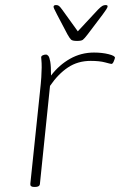

<svg xmlns="http://www.w3.org/2000/svg" viewBox="-20 -738 478 760"><path d="M115 2Q99 2 100 -10L138 -373Q142 -409 143.5 -432.5Q145 -456 145 -471Q145 -490 144 -498.5Q143 -507 143 -511Q143 -516 149 -519Q155 -522 162 -522Q167 -522 171.5 -516.5Q176 -511 179 -493.5Q182 -476 182 -439Q214 -481 257.5 -505.5Q301 -530 352 -530Q384 -530 410 -523.5Q436 -517 435 -509Q434 -504 430 -494.5Q426 -485 421 -485Q418 -485 396 -491Q374 -497 339 -497Q288 -497 249 -471Q210 -445 178 -398L138 -10Q137 2 119 2ZM398 -718Q406 -718 406 -713Q406 -709 400.5 -700.5Q395 -692 386 -680L327 -602Q314 -585 308 -580.5Q302 -576 285 -576Q267 -576 261.5 -581Q256 -586 247 -602L206 -680Q197 -697 194.5 -703Q192 -709 192 -711Q192 -718 202 -718Q209 -718 213.5 -714.5Q218 -711 226 -700L288 -614L368 -700Q379 -711 385 -714.5Q391 -718 398 -718Z"/></svg>

Font: Asap Expanded Expanded Thin
Style: Italic
Weight: 100
Width: 7
Italic angle: -6°
Designer: Pablo Cosgaya
Foundry: Omnibus-Type
Version: Version 3.001; ttfautohint (v1.8.4.7-5d5b)